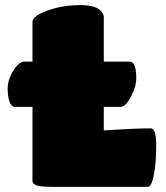

<svg xmlns="http://www.w3.org/2000/svg" viewBox="-20 -731 651 751"><path d="M191 0Q141 0 124 -5.5Q107 -11 107 -24V-313H37Q26 -313 18 -331.5Q10 -350 10 -384.5Q10 -419 32 -454.5Q54 -490 75 -490H107V-646Q107 -668 165 -689.5Q223 -711 295 -711Q359 -711 378 -684Q386 -674 386 -664V-490H487Q513 -490 513 -425Q513 -392 492 -352.5Q471 -313 452 -313H386V-221Q508 -229 570 -229Q591 -229 591 -162.5Q591 -96 582 -48Q573 0 558 0Z"/></svg>

Font: Titan One
Style: Regular
Weight: 400
Designer: Rodrigo Fuenzalida
Foundry: Rodrigo Fuenzalida
Version: Version 1.001